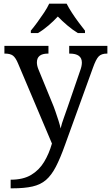

<svg xmlns="http://www.w3.org/2000/svg" viewBox="-20 -786 605 1046"><path d="M38 193Q106 193 149.5 167Q193 141 220 96.5Q247 52 263 -4L78 -441Q65 -472 50.5 -483Q36 -494 7 -494H4V-536H244V-494H241Q181 -494 181 -446Q181 -429 189 -409L262 -231Q272 -208 281.5 -180.5Q291 -153 299 -128Q307 -103 310 -86Q317 -115 328.5 -146Q340 -177 350 -207L417 -402Q426 -426 426 -445Q426 -494 360 -494H357V-536H565V-494H562Q533 -494 518 -479Q503 -464 486 -416L334 4Q308 77 284 123Q260 169 230.5 194.5Q201 220 157 230Q113 240 47 240H38ZM148 -619Q164 -638 183 -664Q202 -690 220 -717Q238 -744 248 -766H343Q354 -744 371.5 -717Q389 -690 408.5 -664Q428 -638 443 -619V-606H404Q376 -623 347 -647.5Q318 -672 295 -696Q273 -672 244.5 -647.5Q216 -623 187 -606H148Z"/></svg>

Font: NotoSerif-Regular
Style: Regular
Weight: 400
Designer: Monotype Design Team
Foundry: Monotype Imaging Inc.
Version: Version 2.007; ttfautohint (v1.8) -l 8 -r 50 -G 200 -x 14 -D